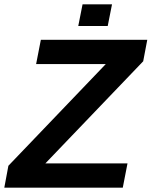

<svg xmlns="http://www.w3.org/2000/svg" viewBox="-43 -873 705 893"><path d="M528 0H-23L-4 -102L449 -575H125L147 -688H642L623 -588L168 -113H550ZM321 -752 341 -853H478L458 -752Z"/></svg>

Font: Libra Sans Modern
Style: Bold Italic
Weight: 700
Italic angle: -12°
Foundry: Stefan Peev, Context Ltd
Version: Version 1.000